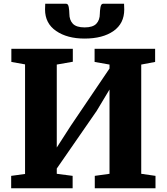

<svg xmlns="http://www.w3.org/2000/svg" viewBox="-20 -1003 888 1023"><path d="M39.5 0V-66L113.5 -76V-660L40.5 -673V-743H368V-674L282.5 -659V-217L356.5 -332L563.5 -638V-659L484 -673V-743H806.5V-673L732.5 -659V-77L808.5 -66V0H485V-66L563.5 -77V-526L495 -412L282.5 -105V-77L367 -66V0ZM332.5 -983Q343.5 -983 346.5 -963.8Q349.5 -944.5 349.5 -930.5Q349.5 -896 368.2 -876.5Q387 -857 431 -857Q474.5 -857 493.2 -876.5Q512 -896 512 -930.5Q512 -944.5 515.2 -963.8Q518.5 -983 529 -983H641Q641 -975.5 641.5 -968Q642 -960.5 642 -952.5Q642 -878 584.8 -837.8Q527.5 -797.5 430.5 -797.5Q338 -797.5 279 -838Q220 -878.5 220 -952.5Q220 -960.5 220.5 -968Q221 -975.5 221 -983Z"/></svg>

Font: Merriweather Black
Style: Regular
Weight: 900
Designer: Eben Sorkin
Foundry: Eben Sorkin
Version: Version 2.200;gftools[0.9.31]